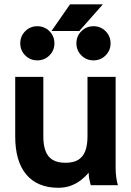

<svg xmlns="http://www.w3.org/2000/svg" viewBox="-20 -868 613 900"><path d="M183.1 -507.8H51.3V-228.5Q51.3 -111.3 103.5 -49.6Q155.8 12.2 253.4 12.2Q287.1 12.2 313.7 1.8Q340.3 -8.5 360.8 -24.8Q381.3 -41 395.8 -58.6Q395.8 -43.9 398.2 -30.5Q400.6 -17.1 403.1 -8.5Q405.5 0 405.5 0H532.7Q532.7 0 530 -10Q527.3 -20 524.7 -38.6Q522 -57.1 522 -82V-507.8H390.1V-228.5Q390.1 -188.5 380 -160.9Q369.9 -133.3 347.2 -119.1Q324.5 -105 286.6 -105Q248.8 -105 226.1 -119.1Q203.4 -133.3 193.2 -160.9Q183.1 -188.5 183.1 -228.5ZM351.8 -722.7 462.2 -847.7H308.3L221.4 -722.7ZM235.1 -665Q235.1 -698.5 211.8 -721.8Q188.5 -745.1 155 -745.1Q121.6 -745.1 98.3 -721.8Q75 -698.5 75 -665Q75 -631.6 98.3 -608.3Q121.6 -585 155 -585Q188.5 -585 211.8 -608.3Q235.1 -631.6 235.1 -665ZM498.3 -665Q498.3 -698.5 475 -721.8Q451.7 -745.1 418.2 -745.1Q384.8 -745.1 361.5 -721.8Q338.1 -698.5 338.1 -665Q338.1 -631.6 361.5 -608.3Q384.8 -585 418.2 -585Q451.7 -585 475 -608.3Q498.3 -631.6 498.3 -665Z"/></svg>

Font: Giphurs
Style: Regular
Weight: 400
Version: Version 2.010